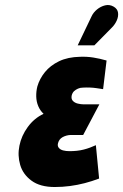

<svg xmlns="http://www.w3.org/2000/svg" viewBox="-20 -740 494 771"><path d="M394 -382 408 -497Q380 -505 354.5 -509Q329 -513 302 -512Q252 -511 217 -494Q182 -477 160.5 -450.5Q139 -424 130 -393Q125 -373 125.5 -352.5Q126 -332 133.5 -314Q141 -296 155 -283Q117 -265 91.5 -230Q66 -195 58 -155Q50 -116 61 -78Q72 -40 106.5 -14.5Q141 11 200 11Q231 11 261 7Q291 3 320 -4.5Q349 -12 378 -23L365 -157Q354 -152 342 -147.5Q330 -143 316.5 -139.5Q303 -136 288.5 -134.5Q274 -133 259 -133Q245 -133 233.5 -136Q222 -139 216 -146.5Q210 -154 213 -165Q215 -173 219.5 -179Q224 -185 231 -189Q238 -193 247 -195.5Q256 -198 265 -198H314L379 -321H316Q305 -321 292.5 -324Q280 -327 272.5 -335Q265 -343 268 -357Q271 -368 277.5 -374Q284 -380 293 -384Q302 -388 311 -388Q326 -389 340 -388.5Q354 -388 367.5 -386Q381 -384 394 -382ZM429 -629Q442 -642 449 -658Q456 -674 454 -689Q452 -704 437 -713Q420 -723 402 -718.5Q384 -714 369.5 -702Q355 -690 348 -675L292 -558H359Z"/></svg>

Font: Advent Pro ExtraBold
Style: Italic
Weight: 800
Italic angle: -12°
Version: Version 3.000